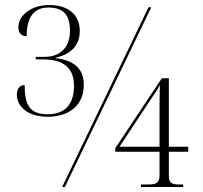

<svg xmlns="http://www.w3.org/2000/svg" viewBox="-20 -743 808 763"><path d="M170 -279C252 -279 313 -323 313 -405C313 -473 271 -503 202 -512V-514C259 -527 297 -560 297 -620C297 -681 256 -723 175 -723C103 -723 53 -681 53 -635C53 -609 68 -599 86 -599C86 -674 114 -713 172 -713C229 -713 258 -687 258 -621C258 -555 220 -517 156 -517H122V-507H151C235 -507 274 -471 274 -402C274 -323 233 -289 170 -289C99 -289 78 -324 78 -405C60 -405 47 -392 47 -367C47 -320 90 -279 170 -279ZM227 0H238L581 -714H570ZM540 0H708V-10H690C663 -10 651 -15 651 -46V-140H728V-160H651V-432H623L438 -154V-140H614V-46C614 -15 598 -10 571 -10H540ZM455 -160 583 -354C597 -374 610 -393 616 -405C614 -377 614 -341 614 -316V-160Z"/></svg>

Font: Noto Serif Display SemiCondensed ExtraLight
Style: Regular
Weight: 200
Width: 4
Designer: Monotype Design Team
Foundry: Monotype Imaging Inc.
Version: Version 2.009